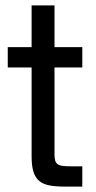

<svg xmlns="http://www.w3.org/2000/svg" viewBox="-20 -692 355 712"><path d="M285.2 -517.1V-441.9H182.1V-121.1Q182.1 -106 184.6 -96.9Q187 -87.9 194.1 -83Q201.2 -78.1 213.6 -76.7Q226.1 -75.2 246.1 -75.2H285.2V0H220.2Q187 0 163.6 -4.4Q140.1 -8.8 125.5 -21Q110.8 -33.2 104 -55.2Q97.2 -77.1 97.2 -112.8V-441.9H8.8V-517.1H97.2V-671.9H182.1V-517.1Z"/></svg>

Font: XB Khoramshahr
Style: Regular
Weight: 400
Designer: Behnam
Foundry: Irmug
Version: Version 8.005 2009